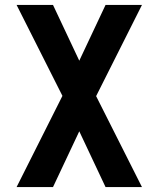

<svg xmlns="http://www.w3.org/2000/svg" viewBox="-20 -540 640 775"><path d="M47 215 232 -153 47 -520H194L300 -295L406 -520H553L368 -152L553 215H406L300 -10L194 215Z"/></svg>

Font: Iosevka Custom XBdEx
Style: Regular
Weight: 800
Width: 7
Monospace: yes
Designer: Belleve Invis
Foundry: Belleve Invis
Version: Version 11.2.4; ttfautohint (v1.8.4)